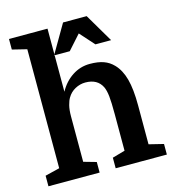

<svg xmlns="http://www.w3.org/2000/svg" viewBox="-116 -886 889 982"><g transform="rotate(-15 329.0 -395.0)"><path d="M442 -75V-268Q442 -333 438.5 -364.5Q435 -396 426 -415Q402 -464 338 -464Q310 -464 284 -450Q258 -436 243 -410Q235 -397 229 -373.5Q223 -350 223 -316V-75L290 -56V0H19V-56L96 -75V-705L19 -724V-780H223V-446Q249 -494 291.5 -522Q334 -550 385 -550Q428 -550 457.5 -539.5Q487 -529 509 -506Q540 -474 554.5 -420.5Q569 -367 569 -281V-75L646 -56V0H375V-56ZM522 -639 433 -790H308L220 -639H303L371 -715L439 -639Z"/></g></svg>

Font: Domine
Style: Regular
Weight: 400
Designer: Pablo Impallari, Rodrigo Fuenzalida, Brenda Gallo
Foundry: Pablo Impallari, Rodrigo Fuenzalida, Brenda Gallo
Version: Version 2.000;September 19, 2022;FontCreator 14.0.0.2877 64-